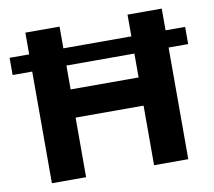

<svg xmlns="http://www.w3.org/2000/svg" viewBox="-78 -789 978 879"><g transform="rotate(-10 411.5 -350.0)"><path d="M819 -599V-519H728V0H569V-277H253V0H94V-519H3V-599H94V-700H253V-599H569V-700H728V-599ZM569 -408V-519H253V-408Z"/></g></svg>

Font: Montserrat SemiBold
Style: Regular
Weight: 600
Designer: Julieta Ulanovsky
Foundry: Julieta Ulanovsky
Version: Version 6.001